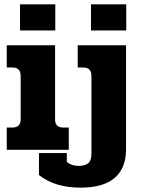

<svg xmlns="http://www.w3.org/2000/svg" viewBox="-20 -688 660 882"><path d="M72 -668H234V-548H72ZM398 -668H560V-548H398ZM11 -102H35Q56 -102 65.5 -111.5Q75 -121 75 -141V-338Q75 -358 66 -368Q57 -378 36 -378H11V-480H233V-139Q233 -102 272 -102H296V0H11ZM159 116V15H287V56Q308 74 342 74Q371 74 385.5 61.5Q400 49 400 19V-338Q400 -358 391 -368Q382 -378 361 -378H337V-480H559V-1Q559 84 507 129Q455 174 350 174Q232 174 159 116Z"/></svg>

Font: Pridi SemiBold
Style: Regular
Weight: 600
Designer: Katatrad Team
Foundry: CadsonDemak
Version: Version 1.001